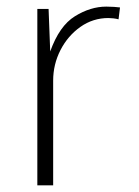

<svg xmlns="http://www.w3.org/2000/svg" viewBox="-20 -555 417 575"><path d="M91.8 0V-528.3H125.5L130.4 -400.9Q157.7 -477.5 204.3 -506.3Q251 -535.2 298.3 -535.2Q311 -535.2 321.5 -534.4Q332 -533.7 339.4 -532.7L335 -497.1Q328.6 -499 319.8 -500Q311 -501 304.7 -501Q258.3 -501 220.7 -474.4Q183.1 -447.8 161.1 -405Q139.2 -362.3 139.2 -313.5V0Z"/></svg>

Font: Comme Thin
Style: Regular
Weight: 250
Version: Version 1.000;gftools[0.9.27]